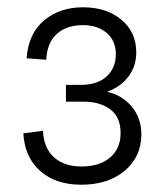

<svg xmlns="http://www.w3.org/2000/svg" viewBox="-20 -816 460 527"><path d="M203 -309Q133 -309 90.5 -346.5Q48 -384 44 -450L98 -457Q100 -410 128 -384.5Q156 -359 204 -359Q253 -359 282 -383.5Q311 -408 311 -451Q311 -495 282.5 -516Q254 -537 209 -537H161V-583H201Q248 -583 273 -606.5Q298 -630 298 -667Q298 -704 273 -725.5Q248 -747 208 -747Q162 -747 135.5 -722.5Q109 -698 107 -652L53 -656Q58 -724 101 -760Q144 -796 208 -796Q272 -796 313 -762Q354 -728 354 -672Q354 -635 333 -606.5Q312 -578 274 -564Q315 -555 341.5 -523.5Q368 -492 368 -447Q368 -386 322.5 -347.5Q277 -309 203 -309Z"/></svg>

Font: BDO Grotesk Light
Style: Regular
Weight: 300
Designer: Deni Anggara
Foundry: Lokal Container
Version: Version 2.000